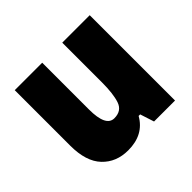

<svg xmlns="http://www.w3.org/2000/svg" viewBox="-139 -711 880 880"><g transform="rotate(-45 300.5 -271.5)"><path d="M364 -553V-296Q364 -222 350 -180.5Q336 -139 288 -139Q234 -139 234 -250V-553H56V-193Q56 -91 104 -40.5Q152 10 229 10Q330 10 374 -68H384L406 0H542V-553Z"/></g></svg>

Font: Noto Sans UI SemiCondensed Black
Style: Regular
Weight: 900
Width: 4
Designer: Monotype Design Team
Foundry: Monotype Imaging Inc.
Version: 1.001